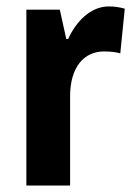

<svg xmlns="http://www.w3.org/2000/svg" viewBox="-20 -577 417 597"><path d="M318 -557C261 -557 216 -509 192 -456H186L166 -547H62V0H198V-278C198 -369 242 -417 303 -417C325 -417 341 -415 354 -411L368 -550C351 -555 334 -557 318 -557Z"/></svg>

Font: Noto Sans Georgian Condensed Bold
Style: Regular
Weight: 700
Width: 3
Designer: Monotype Design Team, Akaki Razmadze
Foundry: Google LLC
Version: Version 2.005